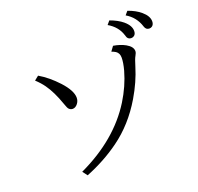

<svg xmlns="http://www.w3.org/2000/svg" viewBox="-155 -1046 1310 1269"><g transform="rotate(-20 500.0 -411.0)"><path d="M167 -675.8Q232.4 -637.7 293.9 -571.3Q357.4 -502 357.4 -452.1Q357.4 -429.2 343.3 -411.1Q327.6 -391.1 307.6 -391.1Q292.5 -391.1 281.2 -403.3Q274.4 -410.2 263.2 -443.4Q231 -535.6 190.9 -591.8Q169.9 -621.6 137.2 -651.9ZM224.1 21Q493.7 -105 627 -318.8Q685.1 -412.6 712.9 -511.7Q727.1 -564 727.1 -599.1Q727.1 -630.9 704.6 -646Q693.8 -652.8 676.3 -659.2L700.2 -691.9Q748.5 -684.1 784.7 -664.1Q827.1 -640.1 827.1 -608.9Q827.1 -596.2 816.9 -579.1Q806.6 -562 792 -512.7Q762.7 -414.6 703.6 -314.9Q616.2 -167.5 488.8 -75.2Q382.8 2 250 55.2ZM734.4 -857.9Q789.1 -838.4 823.7 -809.6Q865.2 -774.4 865.2 -736.8Q865.2 -715.3 852.1 -705.1Q842.8 -698.2 832 -698.2Q811.5 -698.2 803.2 -715.3Q801.8 -718.3 797.4 -732.4Q777.8 -795.4 713.4 -833ZM868.2 -877Q922.9 -857.9 957.5 -828.1Q999 -793 999 -755.4Q999 -734.4 985.8 -723.6Q977.1 -716.8 965.8 -716.8Q941.9 -716.8 934.1 -741.7Q911.6 -814.5 847.2 -852.1Z"/></g></svg>

Font: BIZ UDMincho
Style: Regular
Weight: 400
Monospace: yes
Designer: TypeBank Co., Ltd.
Foundry: Morisawa Inc.
Version: Version 1.06